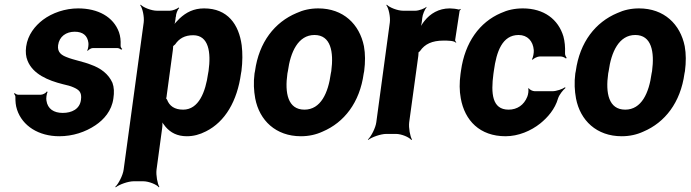

<svg xmlns="http://www.w3.org/2000/svg" viewBox="-20 -574 2960 823"><path d="M249 -90C211 -90 184 -107 179 -143C177 -152 180 -173 184 -180L181 -182C177 -175 163 -168 155 -168H58C52 -168 46 -172 43 -175L40 -172C43 -169 47 -162 46 -157C46 -139 47 -122 53 -104C76 -34 146 10 234 10C292 10 346 -8 389 -37C425 -61 459 -99 466 -152C470 -178 469 -200 462 -219C445 -257 412 -282 369 -297C340 -309 295 -317 266 -329C245 -337 225 -349 229 -380C234 -418 264 -438 300 -438C335 -438 355 -422 359 -390C360 -382 358 -364 354 -358L356 -356C360 -361 370 -368 378 -368H483C489 -368 496 -364 500 -361L504 -364C500 -367 496 -374 497 -380C498 -400 496 -419 490 -436C466 -502 400 -538 315 -538C259 -538 204 -519 164 -489C130 -463 99 -425 92 -374C89 -351 91 -331 98 -314C121 -256 186 -229 250 -213C268 -209 283 -205 294 -200C317 -190 332 -180 327 -146C322 -106 287 -90 249 -90Z M733 -500 734 -503C734 -514 741 -533 748 -539L746 -542C739 -536 720 -528 708 -528H653C629 -528 594 -542 583 -554L581 -552C591 -539 599 -502 596 -478L510 153C507 177 488 214 474 227L476 229C491 217 529 203 553 203H594C618 203 652 217 661 229L663 227C655 214 648 177 651 153L675 -24C677 -37 677 -54 673 -62L670 -60C673 -52 683 -38 690 -30C711 -6 739 10 781 10C809 10 836 3 863 -11C945 -52 997 -141 1013 -259L1015 -270C1020 -310 1020 -347 1016 -380C1004 -469 956 -538 855 -538C810 -538 778 -521 750 -495C741 -486 725 -470 721 -461L724 -460C729 -469 732 -487 733 -500ZM765 -104C728 -104 706 -120 696 -147C695 -149 690 -155 689 -154L692 -151C693 -152 695 -165 695 -168L721 -360C721 -363 723 -377 722 -378L719 -375C720 -374 729 -382 731 -384C748 -409 772 -423 808 -423C875 -423 885 -349 874 -270L872 -259C861 -180 832 -104 765 -104Z M1073 -269 1071 -259C1066 -220 1068 -185 1074 -152C1092 -58 1162 10 1270 10C1304 10 1335 3 1363 -10C1455 -49 1522 -134 1539 -259L1541 -269C1546 -308 1546 -343 1540 -376C1521 -470 1452 -538 1344 -538C1310 -538 1279 -531 1251 -518C1158 -479 1090 -394 1073 -269ZM1400 -269 1398 -259C1387 -176 1355 -104 1285 -104C1214 -104 1200 -175 1212 -259L1214 -269C1225 -351 1258 -424 1328 -424C1398 -424 1411 -352 1400 -269Z M1934 -391 1936 -393C1934 -395 1930 -399 1931 -403L1950 -527C1950 -529 1954 -532 1955 -533L1953 -536C1952 -535 1949 -533 1947 -533C1936 -536 1920 -538 1908 -538C1860 -538 1824 -515 1800 -485C1791 -474 1781 -458 1777 -449L1779 -448C1784 -457 1788 -475 1789 -488L1790 -497C1791 -511 1801 -534 1808 -542V-545C1800 -537 1775 -528 1760 -528H1708C1684 -528 1649 -542 1638 -554L1636 -552C1646 -539 1654 -502 1651 -478L1593 -50C1590 -26 1571 11 1557 24L1558 26C1573 14 1612 0 1636 0H1677C1701 0 1734 14 1743 26L1746 24C1738 11 1731 -26 1734 -50L1773 -334C1773 -337 1775 -350 1773 -351L1771 -348C1772 -347 1780 -354 1781 -356C1801 -385 1832 -400 1881 -400C1898 -400 1926 -400 1934 -391Z M2095 -257 2097 -271C2108 -353 2133 -424 2203 -424C2241 -424 2265 -398 2268 -359C2269 -349 2265 -326 2260 -320L2263 -318C2268 -324 2284 -332 2294 -332H2383C2391 -332 2402 -327 2406 -323L2409 -326C2406 -330 2401 -339 2402 -347C2403 -372 2401 -396 2395 -418C2373 -491 2312 -538 2221 -538C2186 -538 2155 -531 2127 -518C2036 -479 1973 -393 1956 -271L1954 -257C1949 -220 1949 -185 1955 -153C1972 -57 2037 10 2147 10C2202 10 2256 -13 2296 -45C2327 -70 2359 -106 2372 -152C2377 -168 2394 -189 2404 -197L2402 -200C2391 -192 2365 -183 2348 -183H2272C2263 -183 2249 -190 2247 -196L2244 -194C2247 -188 2244 -168 2240 -159C2226 -124 2197 -104 2160 -104C2089 -104 2084 -174 2095 -257Z M2448 -269 2446 -259C2441 -220 2443 -185 2449 -152C2467 -58 2537 10 2645 10C2679 10 2710 3 2738 -10C2830 -49 2897 -134 2914 -259L2916 -269C2921 -308 2921 -343 2915 -376C2896 -470 2827 -538 2719 -538C2685 -538 2654 -531 2626 -518C2533 -479 2465 -394 2448 -269ZM2775 -269 2773 -259C2762 -176 2730 -104 2660 -104C2589 -104 2575 -175 2587 -259L2589 -269C2600 -351 2633 -424 2703 -424C2773 -424 2786 -352 2775 -269Z"/></svg>

Font: Asimov
Style: EdgeNarIt
Weight: 500
Designer: Google
Version: Version 2.000980: 2014